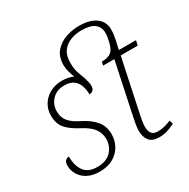

<svg xmlns="http://www.w3.org/2000/svg" viewBox="-173 -926 1075 1094"><g transform="rotate(-30 364.5 -379.5)"><path d="M177 10Q129 10 97 -7.5Q65 -25 49 -53Q33 -81 33 -111Q33 -134 43 -143.5Q53 -153 66 -153Q66 -94 92 -57Q118 -20 178 -20Q239 -20 270 -54Q301 -88 301 -133Q301 -172 278.5 -202.5Q256 -233 205 -259Q149 -288 121.5 -320Q94 -352 94 -405Q94 -446 114 -478Q134 -510 168.5 -528.5Q203 -547 247 -547Q290 -547 320 -532Q312 -554 306 -575.5Q300 -597 300 -620Q300 -673 328 -706Q356 -739 399 -754Q442 -769 487 -769Q558 -769 597.5 -740Q637 -711 637 -660Q637 -632 629 -593L616 -536H729L722 -504H610L544 -192Q533 -143 529.5 -120Q526 -97 526 -82Q526 -23 577 -23Q600 -23 620.5 -28Q641 -33 665 -43L673 -19Q619 10 570 10Q522 10 503 -15.5Q484 -41 484 -82Q484 -97 488 -121.5Q492 -146 502 -192L568 -504H494L499 -527Q523 -527 542 -533.5Q561 -540 571 -554Q583 -570 591 -603Q599 -636 599 -660Q599 -697 572.5 -718.5Q546 -740 487 -740Q448 -740 414.5 -727Q381 -714 360.5 -686Q340 -658 340 -611Q340 -564 354.5 -529.5Q369 -495 376 -463Q379 -451 379 -439V-438V-437Q379 -421 370 -411Q361 -401 345 -401Q345 -431 336 -457.5Q327 -484 305.5 -500.5Q284 -517 245 -517Q195 -517 165 -485.5Q135 -454 135 -409Q135 -370 156.5 -343.5Q178 -317 227 -293Q280 -267 310.5 -231Q341 -195 341 -142Q341 -102 322.5 -67.5Q304 -33 267.5 -11.5Q231 10 177 10Z"/></g></svg>

Font: Noto Serif ExtraLight
Style: Italic
Weight: 200
Italic angle: -12°
Designer: Monotype Design Team
Foundry: Monotype Imaging Inc.
Version: Version 2.014; ttfautohint (v1.8.4.7-5d5b)